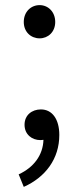

<svg xmlns="http://www.w3.org/2000/svg" viewBox="-20 -545 309 751"><path d="M135 -395C168 -395 196 -420 196 -459C196 -499 168 -525 135 -525C101 -525 73 -499 73 -459C73 -420 101 -395 135 -395ZM73 186C158 148 212 76 212 -17C212 -79 184 -117 140 -117C105 -117 76 -95 76 -57C76 -19 105 3 138 3L150 2C148 62 112 110 53 137Z"/></svg>

Font: Noto Sans KR DemiLight
Style: Regular
Weight: 350
Designer: Ryoko NISHIZUKA 西塚涼子 (kana, bopomofo & ideographs); Paul D. Hunt (Latin, Greek & Cyrillic); Sandoll Communications 산돌커뮤니
Foundry: Adobe
Version: Version 2.004;hotconv 1.0.118;makeotfexe 2.5.65603